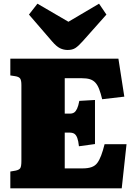

<svg xmlns="http://www.w3.org/2000/svg" viewBox="-20 -1021 727 1041"><path d="M36 0V-91L65 -96Q84 -100 90 -109.5Q96 -119 96 -149V-560Q96 -586 89 -595.5Q82 -605 62 -608L36 -612V-703H622L654 -497L534 -483Q526 -516 517.5 -538Q509 -560 497 -573Q485 -586 467.5 -591.5Q450 -597 422 -597H331V-405H359Q373 -405 382 -411Q391 -417 398 -432Q405 -447 410 -474L495 -479V-240L408 -228Q405 -257 399 -273Q393 -289 383.5 -295.5Q374 -302 357 -302H331V-108H428Q457 -108 476.5 -115Q496 -122 507.5 -137.5Q519 -153 528.5 -178Q538 -203 547 -239H666L640 0ZM347 -750Q325 -750 305.5 -759.5Q286 -769 262 -797L137 -942L183 -1001L351 -903L517 -1001L557 -942L429 -798Q405 -771 388.5 -760.5Q372 -750 347 -750Z"/></svg>

Font: Literata 18pt Black
Style: Regular
Weight: 900
Designer: Latin by Veronika Burian and Jose Scaglione. Greek by Irene Vlachou. Cyrillic by Vera Evstafieva.
Foundry: TypeTogether
Version: Version 3.103;gftools[0.9.29]